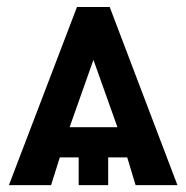

<svg xmlns="http://www.w3.org/2000/svg" viewBox="-20 -540 543 560"><path d="M497.5 0H375.5L351 -81H295.5V0H209.5V-81H154.5L129 0H6L204.5 -519.5H300ZM322.5 -169 252.5 -365.5 183 -169Z"/></svg>

Font: Acari Sans
Style: Bold
Weight: 700
Designer: Alfredo Marco Pradil and Stefan Peev (font) & Cristiano Sobral (main changes)
Foundry: Alfredo Marco Pradil and Stefan Peev (font) & Cristiano Sobral (main changes)
Version: Version 1.063; ttfautohint (v1.8.3)